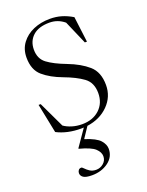

<svg xmlns="http://www.w3.org/2000/svg" viewBox="-142 -594 687 897"><g transform="rotate(-20 201.0 -145.0)"><path d="M157 232.5Q126.5 232.5 114.2 224Q102 215.5 102 202.5Q102 194.5 106.8 188Q111.5 181.5 121 181.5Q125 181.5 132.8 190Q140.5 198.5 153.2 206.8Q166 215 184 215Q204.5 215 220.5 201.2Q236.5 187.5 236.5 166.5Q236.5 146.5 217.2 128.2Q198 110 139.5 94.5V92L196.5 9.5Q190.5 10 184 10Q114.5 10 63.5 -16.5L34 -162H44.5L105.5 -33.5Q121.5 -22 144.8 -14.8Q168 -7.5 195.5 -7.5Q248.5 -7.5 281.8 -38.2Q315 -69 315 -119Q315 -171 279.8 -196.8Q244.5 -222.5 186.5 -244Q128.5 -265.5 92.5 -296.5Q56.5 -327.5 56.5 -388.5Q56.5 -430 78.8 -460Q101 -490 138.2 -506Q175.5 -522 220.5 -522Q251 -522 277.5 -514.2Q304 -506.5 331.5 -490L347.5 -362.5H337L286.5 -479Q254 -506 213 -506Q158.5 -506 130 -480Q101.5 -454 101.5 -411.5Q101.5 -366.5 133 -342.8Q164.5 -319 225 -296Q285.5 -273 323.8 -239.8Q362 -206.5 362 -142Q362 -84 320.8 -42.5Q279.5 -1 215 8L179.5 61Q235.5 79 253.8 100Q272 121 272 142.5Q272 183 238 207.8Q204 232.5 157 232.5Z"/></g></svg>

Font: Newsreader Display Light
Style: Regular
Weight: 300
Designer: Hugues Gentile
Foundry: Production Type
Version: Version 1.001